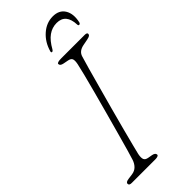

<svg xmlns="http://www.w3.org/2000/svg" viewBox="-279 -927 974 974"><g transform="rotate(-45 208.0 -440.5)"><path d="M151 -80Q146.5 -57 151 -45.5Q155.5 -34 174 -31L197 -27Q217 -23 217 -10Q217 -5 210.2 -2.5Q203.5 0 195 0H24Q6 0 6 -11Q4.5 -23 27 -26L56 -30Q77 -33 90.2 -46.5Q103.5 -60 110 -80Q114 -91 125 -129.8Q136 -168.5 151.2 -223.5Q166.5 -278.5 183.2 -339.8Q200 -401 215.2 -458.2Q230.5 -515.5 241.5 -558.8Q252.5 -602 256 -620Q260.5 -642 256.8 -653.2Q253 -664.5 234 -668L208 -673Q187 -677 187 -690Q187 -700 219 -700H386Q403 -700 403 -691Q403 -684.5 397.8 -680.8Q392.5 -677 378 -674L347 -668Q308.5 -661 300 -631Q293.5 -610.5 280.8 -565Q268 -519.5 251.8 -460.2Q235.5 -401 218.5 -338.8Q201.5 -276.5 187 -221Q172.5 -165.5 162.8 -127.5Q153 -89.5 151 -80ZM328.5 -843.5Q295.5 -843.5 268.5 -824.2Q241.5 -805 218.5 -763.5Q214 -755.5 208.5 -755.5Q201.5 -755.5 204 -764.5Q218.5 -816 255.5 -848.5Q292.5 -881 338 -881Q383.5 -881 403.5 -848.5Q423.5 -816 412 -764.5Q409.5 -755.5 402.5 -755.5Q397 -755.5 396.5 -763.5Q393.5 -843.5 328.5 -843.5Z"/></g></svg>

Font: Fraunces 9pt S100 Thin
Style: Italic
Weight: 100
Italic angle: -16°
Version: Version 1.000; ttfautohint (v1.8.3)